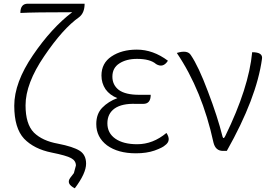

<svg xmlns="http://www.w3.org/2000/svg" viewBox="-20 -815 1464 1037"><path d="M384 202Q336 178 359 146L379 120L390 79Q390 53 364 39Q339 25 259 9Q164 -10 110 -66Q57 -123 57 -244Q57 -369 158 -517Q259 -665 370 -749Q163 -749 90 -745Q90 -795 130 -795H437Q437 -745 407 -722Q320 -661 219 -512Q118 -364 118 -246Q118 -145 163 -99Q209 -54 293 -39Q375 -23 410 -1Q445 21 445 69Q445 121 384 202Z M714 13Q617 13 558 -30Q500 -74 500 -145Q500 -200 532 -233Q565 -267 614 -285Q573 -301 550 -333Q528 -366 528 -407Q528 -474 582 -510Q637 -547 719 -547Q807 -547 887 -487Q861 -446 823 -469Q791 -497 720 -497Q662 -497 624 -472Q587 -448 587 -401Q587 -356 622 -329Q658 -303 731 -303H794Q794 -254 754 -254H715Q639 -257 599 -229Q560 -201 560 -149Q560 -96 603 -66Q646 -36 721 -36Q806 -36 879 -97Q907 -55 871 -30Q859 -18 815 -2Q772 13 714 13Z M1184 0Q1144 0 1133 -45Q1072 -326 935 -529Q993 -547 1011 -517Q1052 -457 1103 -321Q1155 -185 1182 -77Q1187 -60 1197 -81Q1324 -341 1342 -533Q1401 -533 1395 -497Q1366 -285 1205 0Z"/></svg>

Font: Swei Half Moon CJK SC
Style: Light
Weight: 300
Version: Version 2.071